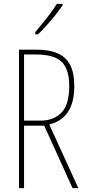

<svg xmlns="http://www.w3.org/2000/svg" viewBox="-20 -970 444 990"><path d="M169 -714Q231 -714 274 -696.5Q317 -679 340 -638Q363 -597 363 -525Q363 -360 234 -328L384 0H354L208 -322H104V0H78V-714ZM166 -689H104V-348H190Q256 -348 296.5 -389Q337 -430 337 -527Q337 -613 298 -651Q259 -689 166 -689ZM303 -943Q287 -919 264.5 -891Q242 -863 219 -837.5Q196 -812 176 -793H162V-805Q196 -845 222 -878Q248 -911 273 -950H303Z"/></svg>

Font: Noto Sans Lao UI ExtCond Thin
Style: Regular
Weight: 100
Width: 2
Designer: Monotype Design Team
Foundry: Monotype Imaging Inc.
Version: Version 2.000; ttfautohint (v1.8.4.7-5d5b)